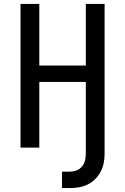

<svg xmlns="http://www.w3.org/2000/svg" viewBox="-20 -755 640 982"><path d="M297 207V123H336Q354 123 370.5 117Q387 111 398.5 97.5Q410 84 414.5 66.5Q419 49 419 31V-336H181V0H85V-735H181V-420H419V-735H515V31Q515 55 510.5 78.5Q506 102 495 123Q484 144 467 161Q450 178 428.5 188.5Q407 199 383.5 203Q360 207 336 207Z"/></svg>

Font: Iosevka SS04 Medium Extended
Style: Regular
Weight: 500
Width: 7
Monospace: yes
Designer: Belleve Invis
Foundry: Belleve Invis
Version: Version 19.0.0; ttfautohint (v1.8.4)